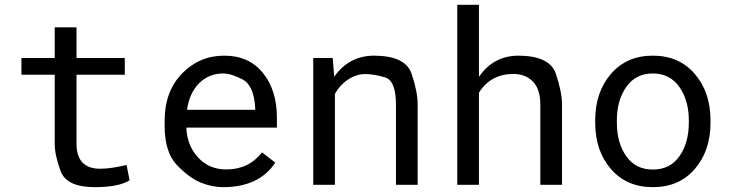

<svg xmlns="http://www.w3.org/2000/svg" viewBox="-20 -770 3040 800"><path d="M397.5 -66.9Q440.9 -66.9 507.3 -82.5L520 -18.6Q473.6 9.8 375 9.8Q257.8 9.8 232.9 -56.4Q208 -122.6 208 -171.4V-458.5H69.3V-528.3H208V-656.2H298.8V-528.3H500V-458.5H298.8V-171.4Q298.8 -66.9 397.5 -66.9Z M910.6 -463.9Q851.1 -463.9 810.3 -423.8Q769.5 -383.8 759.3 -312.5H1043.5V-319.3Q1038.1 -415 990 -439.5Q941.9 -463.9 910.6 -463.9ZM1127 -92.3Q1059.1 9.8 909.7 9.8Q862.8 9.8 816.2 -9.3Q769.5 -28.3 717.8 -81.5Q666 -134.8 666 -245.6V-266.1Q666 -389.2 738.5 -463.6Q811 -538.1 914.1 -538.1Q1017.1 -538.1 1075.4 -466.3Q1133.8 -394.5 1133.8 -278.8V-238.3H756.3Q759.3 -164.1 805.2 -114Q851.1 -64 923.3 -64Q1016.6 -64 1071.8 -135.3Z M1720.2 -335.4V0H1629.9V-333.5Q1629.9 -433.6 1584.5 -447.5Q1539.1 -461.4 1502 -461.4Q1464.8 -461.4 1430.4 -438.7Q1396 -416 1375.5 -378.9V0H1285.2V-528.3H1366.2L1372.6 -450.2Q1433.6 -537.1 1537.1 -538.1Q1669.4 -538.1 1694.8 -463.1Q1720.2 -388.2 1720.2 -335.4Z M2321.8 -332.5V0H2231.4V-333.5Q2231.4 -398.4 2200.4 -430.2Q2169.4 -461.9 2118.7 -461.9Q2023.9 -461.4 1975.6 -383.8V0H1885.3V-750H1975.6V-449.7Q2035.2 -537.1 2138.7 -538.1Q2271 -538.1 2296.4 -461.9Q2321.8 -385.7 2321.8 -332.5Z M2550.3 -258.3Q2550.3 -174.8 2589.4 -119.1Q2628.4 -63.5 2700.2 -63.5Q2772 -63.5 2811 -119.1Q2850.1 -174.8 2850.1 -258.3V-269Q2850.1 -351.1 2810.8 -407.5Q2771.5 -463.9 2700.2 -463.9Q2628.9 -463.9 2589.6 -408Q2550.3 -352.1 2550.3 -269ZM2460 -269Q2460 -385.7 2525.4 -461.9Q2590.8 -538.1 2700.2 -538.1Q2809.6 -538.1 2875 -461.9Q2940.4 -385.7 2940.4 -269V-258.3Q2940.4 -142.1 2875.2 -66.2Q2810.1 9.8 2700.2 9.8Q2590.3 9.8 2525.1 -66.2Q2460 -142.1 2460 -258.3Z"/></svg>

Font: RobotoMono-Regular
Style: Regular
Weight: 400
Designer: Google
Version: Version 2.000985; 2015; ttfautohint (v1.3)